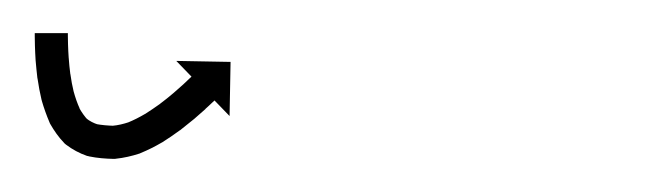

<svg xmlns="http://www.w3.org/2000/svg" viewBox="-20 -97 403 116"><path d="M21 -75.1C21 -75.8 21 -76.4 21 -77L1 -77C1 -76.3 1 -75.7 1 -75C1 -75 1 -75 1 -75C1 -75 1 -75 1 -75C1 -73.2 1.1 -71.3 1.1 -69.5C1.1 -69.5 1.1 -69.4 1.1 -69.4C1.1 -69.4 1.1 -69.4 1.1 -69.4C1.2 -66.5 1.3 -63.7 1.5 -60.8C1.5 -60.8 1.5 -60.8 1.5 -60.7C1.5 -60.7 1.5 -60.7 1.5 -60.7C1.8 -57 2.2 -53.3 2.6 -49.7C2.6 -49.7 2.7 -49.6 2.7 -49.5C2.7 -49.5 2.7 -49.4 2.7 -49.4C3.3 -45.2 4.1 -40.9 5.1 -36.7C5.1 -36.7 5.1 -36.6 5.2 -36.5C5.2 -36.4 5.2 -36.3 5.2 -36.3C6.5 -31.8 8.1 -27.3 9.9 -23.1C9.9 -23.1 10 -22.8 10.1 -22.6C10.2 -22.4 10.3 -22.2 10.3 -22.2C12.7 -18 15.4 -14.1 18.7 -10.7C18.7 -10.6 19 -10.4 19.3 -10.1C19.6 -9.9 19.9 -9.6 19.9 -9.6C23.7 -6.7 28 -4.4 32.6 -2.8C32.6 -2.8 32.9 -2.8 33.2 -2.7C33.5 -2.6 33.9 -2.5 33.9 -2.5C38.8 -1.5 43.8 -1.1 48.8 -1C48.8 -1 49.1 -1 49.4 -1C49.7 -1.1 50 -1.1 50 -1.1C54.8 -1.6 59.6 -2.7 64.2 -4.2C64.2 -4.2 64.4 -4.3 64.5 -4.3C64.7 -4.4 64.9 -4.5 64.9 -4.5C69.3 -6.3 73.5 -8.4 77.6 -10.8C77.6 -10.8 77.7 -10.8 77.8 -10.9C77.9 -10.9 78 -11 78 -11C81.6 -13.3 85.2 -15.7 88.7 -18.3C88.7 -18.3 88.7 -18.3 88.8 -18.3C88.8 -18.4 88.9 -18.4 88.9 -18.4C91.8 -20.7 94.7 -23 97.5 -25.3C97.5 -25.3 97.6 -25.4 97.6 -25.4C97.6 -25.4 97.6 -25.4 97.6 -25.4C99.8 -27.3 101.9 -29.2 104.1 -31.1C104.1 -31.1 104.1 -31.1 104.1 -31.1C104.1 -31.2 104.1 -31.2 104.1 -31.2C105.5 -32.4 106.8 -33.7 108.2 -35L108.2 -35L108.2 -35C108.7 -35.4 109.1 -35.9 109.6 -36.3L118.7 -26.9L119.3 -59.6L86.5 -60.2L95.7 -50.7C95.2 -50.3 94.8 -49.8 94.3 -49.4L94.3 -49.4L94.3 -49.4C93.1 -48.2 91.8 -47 90.5 -45.8C90.5 -45.8 90.5 -45.9 90.6 -45.9C90.6 -45.9 90.6 -45.9 90.6 -45.9C88.6 -44.1 86.6 -42.3 84.6 -40.6C84.6 -40.6 84.6 -40.6 84.6 -40.6C84.7 -40.6 84.7 -40.7 84.7 -40.7C82.1 -38.5 79.4 -36.3 76.7 -34.3C76.7 -34.3 76.8 -34.3 76.8 -34.3C76.9 -34.4 76.9 -34.4 76.9 -34.4C73.8 -32.2 70.6 -30 67.3 -27.9C67.3 -27.9 67.4 -28 67.5 -28C67.6 -28.1 67.7 -28.2 67.7 -28.2C64.3 -26.2 60.8 -24.4 57.1 -22.9C57.1 -22.9 57.3 -23 57.5 -23C57.7 -23.1 57.9 -23.2 57.9 -23.2C54.6 -22.1 51.3 -21.3 47.9 -21C47.9 -21 48.2 -21 48.5 -21C48.8 -21 49.1 -21 49.1 -21C45.3 -21.1 41.5 -21.4 37.8 -22.1C37.8 -22.1 38.1 -22 38.4 -21.9C38.8 -21.8 39.1 -21.8 39.1 -21.8C36.6 -22.6 34.2 -23.8 32.1 -25.5C32 -25.5 32.3 -25.2 32.6 -24.9C32.9 -24.7 33.2 -24.4 33.2 -24.4C31.1 -26.6 29.3 -29.2 27.8 -31.9C27.8 -31.9 27.9 -31.7 28.1 -31.5C28.2 -31.3 28.3 -31.1 28.3 -31.1C26.7 -34.5 25.5 -38.1 24.5 -41.7C24.5 -41.7 24.5 -41.6 24.5 -41.5C24.6 -41.3 24.6 -41.2 24.6 -41.2C23.7 -44.9 23 -48.7 22.5 -52.4C22.5 -52.4 22.5 -52.3 22.5 -52.3C22.5 -52.2 22.5 -52.1 22.5 -52.1C22.1 -55.5 21.7 -58.8 21.5 -62.2C21.5 -62.2 21.5 -62.2 21.5 -62.1C21.5 -62.1 21.5 -62 21.5 -62C21.3 -64.7 21.2 -67.4 21.1 -70.1C21.1 -70.1 21.1 -70 21.1 -70C21.1 -70 21.1 -70 21.1 -70C21.1 -71.7 21 -73.4 21 -75.2C21 -75.2 21 -75.2 21 -75.2C21 -75.2 21 -75.1 21 -75.1Z"/></svg>

Font: FRB American Cursive Just Arrows Medium
Style: Italic
Weight: 500
Italic angle: -25°
Version: Version 2.0;Modular Font Editor K font №1